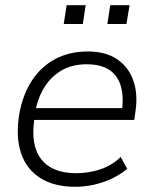

<svg xmlns="http://www.w3.org/2000/svg" viewBox="-20 -707 583 735"><path d="M268 8Q188 8 135 -25Q82 -58 61 -119.5Q40 -181 53 -266Q66 -343 101.5 -397.5Q137 -452 191.5 -481Q246 -510 316 -510Q384 -510 428 -480.5Q472 -451 490.5 -398.5Q509 -346 498 -276L494 -248H95L101 -293H464L446 -279Q459 -366 425.5 -413.5Q392 -461 312 -461Q254 -461 212.5 -435.5Q171 -410 146 -366.5Q121 -323 113 -267L111 -248Q97 -149 138.5 -96.5Q180 -44 272 -44Q318 -44 362 -58Q406 -72 442 -106L467 -61Q428 -28 375.5 -10Q323 8 268 8ZM391 -615 402 -687H476L464 -615ZM224 -615 235 -687H308L297 -615Z"/></svg>

Font: Mulish ExtraLight Light
Style: Italic
Weight: 300
Italic angle: -9°
Version: Version 3.603